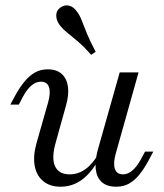

<svg xmlns="http://www.w3.org/2000/svg" viewBox="-20 -684 610 715"><path d="M205.6 11.3Q166.1 11.3 141.1 -9.3Q116.1 -29.8 109.3 -66.1Q102.4 -102.4 116.1 -151.6L158.9 -301.6Q169.4 -338.7 162.5 -359.3Q155.6 -379.8 132.3 -379.8Q113.7 -379.8 97.2 -365.7Q80.6 -351.6 66.1 -325L50 -294.4H18.5L37.1 -329Q54 -359.7 71.8 -381Q89.5 -402.4 110.5 -414.1Q131.5 -425.8 157.3 -425.8Q191.1 -425.8 210.1 -408.5Q229 -391.1 233.1 -360.9Q237.1 -330.6 225.8 -291.1L187.9 -154.8Q171 -96.8 184.7 -65.7Q198.4 -34.7 239.5 -34.7Q271.8 -34.7 299.2 -54.8Q326.6 -75 349.2 -115.3V-94.4Q321.8 -41.9 285.9 -15.3Q250 11.3 205.6 11.3ZM412.9 11.3Q378.2 11.3 359.3 -5.6Q340.3 -22.6 336.7 -53.2Q333.1 -83.9 343.5 -123.4L425.8 -414.5H496L411.3 -112.9Q400.8 -76.6 407.7 -55.6Q414.5 -34.7 437.9 -34.7Q455.6 -34.7 472.2 -48.4Q488.7 -62.1 504 -89.5L520.2 -119.4H550.8L532.3 -84.7Q516.1 -54.8 498.4 -33.1Q480.6 -11.3 460.1 0Q439.5 11.3 412.9 11.3ZM319.4 -479.8Q291.1 -512.1 267.7 -531.5Q244.4 -550.8 227.4 -564.9Q210.5 -579 200.8 -592.7Q188.7 -610.5 189.5 -628.2Q190.3 -646 205.6 -656.5Q221 -666.9 237.5 -662.9Q254 -658.9 266.9 -640.3Q277.4 -626.6 285.1 -606Q292.7 -585.5 304.4 -557.3Q316.1 -529 336.3 -491.1Z"/></svg>

Font: Playfair 12pt Light
Style: Italic
Weight: 300
Italic angle: -15.6°
Designer: Claus Eggers Sørensen
Foundry: Claus Eggers Sørensen
Version: Version 2.000;gftools[0.9.28]